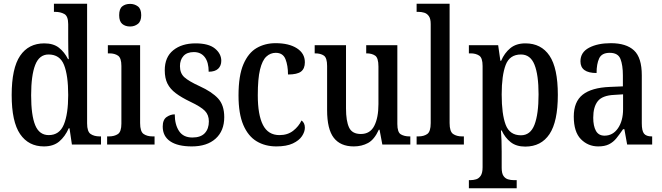

<svg xmlns="http://www.w3.org/2000/svg" viewBox="-20 -780 3572 1036"><path d="M217 10Q134 10 88.5 -56.5Q43 -123 43 -267Q43 -412 88.5 -479Q134 -546 219 -546Q268 -546 298 -522.5Q328 -499 347 -461H351Q349 -485 348.5 -513.5Q348 -542 348 -569V-649Q348 -693 327 -704.5Q306 -716 278 -716H271V-760H450V-114Q450 -70 469 -57Q488 -44 518 -44H525V0H368L355 -88H351Q331 -43 299.5 -16.5Q268 10 217 10ZM243 -51Q301 -51 324.5 -108Q348 -165 348 -267Q348 -373 325.5 -429.5Q303 -486 242 -486Q192 -486 170 -429.5Q148 -373 148 -266Q148 -158 170 -104.5Q192 -51 243 -51Z M682 -637Q656 -637 639.5 -651Q623 -665 623 -698Q623 -732 639.5 -745.5Q656 -759 682 -759Q706 -759 724 -745.5Q742 -732 742 -698Q742 -665 724 -651Q706 -637 682 -637ZM558 0V-44H568Q597 -44 616 -56.5Q635 -69 635 -113V-424Q635 -467 617 -479.5Q599 -492 571 -492H562V-536H736V-116Q736 -70 755 -57Q774 -44 803 -44H814V0Z M1015 10Q939 10 898.5 -17.5Q858 -45 858 -97Q858 -134 879 -148.5Q900 -163 923 -163Q923 -108 946 -73Q969 -38 1018 -38Q1063 -38 1085 -61.5Q1107 -85 1107 -125Q1107 -160 1085.5 -182Q1064 -204 1007 -231Q959 -254 928.5 -277Q898 -300 883.5 -329Q869 -358 869 -401Q869 -472 915 -509Q961 -546 1035 -546Q1106 -546 1140 -518Q1174 -490 1174 -452Q1174 -425 1157 -409Q1140 -393 1106 -393Q1106 -444 1085 -471.5Q1064 -499 1026 -499Q989 -499 970 -478Q951 -457 951 -423Q951 -385 974.5 -363.5Q998 -342 1057 -315Q1123 -285 1156.5 -249Q1190 -213 1190 -148Q1190 -74 1143.5 -32Q1097 10 1015 10Z M1471 10Q1411 10 1365 -17.5Q1319 -45 1293 -105.5Q1267 -166 1267 -265Q1267 -372 1293.5 -433.5Q1320 -495 1365 -521Q1410 -547 1467 -547Q1539 -547 1582 -519.5Q1625 -492 1625 -444Q1625 -410 1604.5 -394Q1584 -378 1534 -378Q1534 -426 1520.5 -460.5Q1507 -495 1468 -495Q1439 -495 1417 -474.5Q1395 -454 1383 -404.5Q1371 -355 1371 -266Q1371 -160 1399 -105.5Q1427 -51 1488 -51Q1532 -51 1562 -74.5Q1592 -98 1607 -130Q1625 -117 1625 -91Q1625 -69 1609.5 -45.5Q1594 -22 1560 -6Q1526 10 1471 10Z M1889 10Q1817 10 1781 -36.5Q1745 -83 1745 -186V-424Q1745 -468 1727.5 -480Q1710 -492 1681 -492H1678V-536H1847V-195Q1847 -127 1863.5 -92Q1880 -57 1927 -57Q1977 -57 1999.5 -101Q2022 -145 2022 -218V-421Q2022 -468 2004 -480Q1986 -492 1959 -492H1956V-536H2124V-111Q2124 -66 2143 -55Q2162 -44 2189 -44H2194V0H2043L2028 -80H2024Q2000 -27 1966 -8.5Q1932 10 1889 10Z M2228 0V-44H2238Q2267 -44 2285.5 -57Q2304 -70 2304 -116V-650Q2304 -679 2294 -693Q2284 -707 2269 -711.5Q2254 -716 2238 -716H2228V-760H2406V-116Q2406 -70 2425 -57Q2444 -44 2473 -44H2483V0Z M2510 236V192H2518Q2534 192 2549 187.5Q2564 183 2574 168Q2584 153 2584 122V-424Q2584 -468 2565.5 -480Q2547 -492 2520 -492H2510V-536H2668L2680 -452H2684Q2702 -494 2733.5 -520Q2765 -546 2815 -546Q2900 -546 2945 -479.5Q2990 -413 2990 -268Q2990 -124 2945 -56.5Q2900 11 2814 11Q2766 11 2735.5 -13Q2705 -37 2687 -76H2683Q2685 -53 2686 -22.5Q2687 8 2687 38V125Q2687 155 2696.5 169Q2706 183 2721 187.5Q2736 192 2752 192H2768V236ZM2791 -50Q2842 -50 2864 -107Q2886 -164 2886 -271Q2886 -376 2864 -431Q2842 -486 2791 -486Q2730 -486 2708.5 -429.5Q2687 -373 2687 -270Q2687 -164 2708.5 -107Q2730 -50 2791 -50Z M3208 10Q3153 10 3114.5 -29Q3076 -68 3076 -151Q3076 -231 3124 -269Q3172 -307 3270 -311L3341 -314V-373Q3341 -428 3328 -461.5Q3315 -495 3270 -495Q3227 -495 3213 -465Q3199 -435 3199 -386Q3112 -386 3112 -449Q3112 -498 3158.5 -522.5Q3205 -547 3276 -547Q3359 -547 3401 -508Q3443 -469 3443 -374V-115Q3443 -74 3455 -59Q3467 -44 3496 -44H3499V0H3364L3349 -83H3342Q3323 -55 3306 -34Q3289 -13 3266 -1.5Q3243 10 3208 10ZM3242 -48Q3287 -48 3314.5 -88Q3342 -128 3342 -191V-271L3294 -268Q3230 -265 3205.5 -234Q3181 -203 3181 -145Q3181 -100 3195.5 -74Q3210 -48 3242 -48Z"/></svg>

Font: Noto Serif Tamil Condensed Medium
Style: Italic
Weight: 500
Width: 3
Italic angle: -12°
Designer: Indian Type Foundry, Tom Grace, and the Monotype Design Team
Foundry: Monotype Imaging Inc.
Version: Version 2.003; ttfautohint (v1.8.4.7-5d5b)